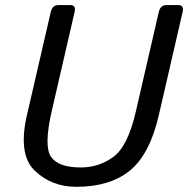

<svg xmlns="http://www.w3.org/2000/svg" viewBox="-20 -720 740 755"><path d="M85.9 -267.1 179.7 -673.3Q186 -700.2 210.4 -700.2H255.4Q279.8 -700.2 273.4 -673.3L183.1 -281.7Q151.9 -145 180.7 -103.3Q209.5 -61.5 297.9 -61.5Q369.1 -61.5 426 -103.3Q482.9 -145 514.2 -281.7L604.5 -673.3Q610.8 -700.2 635.3 -700.2H680.2Q704.6 -700.2 698.2 -673.3L604.5 -267.1Q568.8 -112.3 490.2 -48.8Q411.6 14.6 280.3 14.6Q183.1 14.6 116.7 -48.8Q50.3 -112.3 85.9 -267.1Z"/></svg>

Font: Istok
Style: Italic
Weight: 500
Italic angle: -13°
Designer: Andrey V. Panov
Foundry: Andrey V. Panov
Version: Version 1.0.3